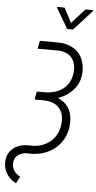

<svg xmlns="http://www.w3.org/2000/svg" viewBox="-80 -975 610 1214"><g transform="rotate(5 225.0 -368.0)"><path d="M141.6 -710.9 264.2 -710.4Q303.7 -709 335.4 -695.3Q367.2 -681.6 388.7 -657.7Q410.2 -633.8 419.9 -600.8Q429.7 -567.9 426.8 -527.3Q423.3 -483.9 403.1 -450.7Q382.8 -417.5 351.6 -394.3Q320.3 -371.1 281.7 -359.4Q243.2 -347.7 202.1 -347.7L143.1 -348.1L150.4 -389.6H201.7Q246.6 -389.6 283.4 -405.3Q320.3 -420.9 343.5 -451.7Q366.7 -482.4 372.1 -529.8Q376 -568.4 364.5 -597.2Q353 -626 327.6 -642.1Q302.2 -658.2 263.2 -659.7L132.3 -660.2ZM148.4 -378.4 199.7 -377.4Q242.2 -376.5 276.4 -365Q310.5 -353.5 334.5 -330.8Q358.4 -308.1 369.4 -274.7Q380.4 -241.2 377 -197.3Q373.5 -150.9 354.2 -113.5Q335 -76.2 304 -49.6Q272.9 -22.9 233.2 -9Q193.4 4.9 147.9 5.4L121.6 4.4Q90.3 5.4 67.6 21.2Q44.9 37.1 40.5 69.8Q39.1 89.4 45.2 106Q51.3 122.6 64 135.3Q76.7 147.9 92.8 156.7L69.8 199.7Q44.9 187 26.6 167.2Q8.3 147.5 -1.5 122.1Q-11.2 96.7 -9.8 69.3Q-7.8 30.3 11 4.6Q29.8 -21 59.6 -33.7Q89.4 -46.4 125 -46.4L149.9 -45.9Q184.6 -45.9 214.1 -56.4Q243.7 -66.9 266.8 -86.7Q290 -106.4 304.7 -133.8Q319.3 -161.1 323.2 -195.8Q326.7 -229.5 320.3 -255.6Q314 -281.7 298.1 -300Q282.2 -318.4 257.3 -327.9Q232.4 -337.4 199.7 -338.4H141.1ZM279.3 -933.6 328.1 -840.8 412.1 -933.6 460 -934.1 459.5 -927.2 344.7 -800.3H307.6L231.9 -928.7L232.4 -934.6Z"/></g></svg>

Font: Roboto Condensed Light
Style: Italic
Weight: 300
Italic angle: -12°
Designer: Christian Robertson
Foundry: Google
Version: Version 3.0; 2020